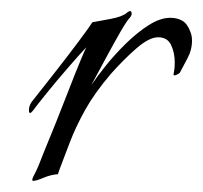

<svg xmlns="http://www.w3.org/2000/svg" viewBox="-20 -311 365 345"><path d="M40 14Q36 14 40 6Q45 -3 49.5 -14Q54 -25 59 -38Q69 -62 81 -92Q93 -122 104 -150.5Q115 -179 123.5 -199.5Q132 -220 135 -226Q121 -211 101.5 -188.5Q82 -166 65 -145Q48 -124 39 -112Q36 -108 34 -108Q32 -108 32 -113Q32 -121 37 -128Q56 -152 79.5 -182Q103 -212 122 -237.5Q141 -263 146 -271Q157 -273 178.5 -277Q200 -281 208 -288Q211 -291 214 -291Q216 -291 216.5 -287.5Q217 -284 214 -280Q208 -274 196.5 -254Q185 -234 171 -208Q157 -182 144 -158Q154 -173 170.5 -193.5Q187 -214 207 -233.5Q227 -253 247.5 -266Q268 -279 286 -279Q299 -279 308 -273.5Q317 -268 322 -254Q325 -247 325 -238Q325 -221 316.5 -205.5Q308 -190 304 -182Q303 -179 297 -176.5Q291 -174 292 -178Q293 -183 293.5 -188Q294 -193 294 -199Q294 -216 287.5 -230Q281 -244 264 -244Q248 -244 225 -224Q202 -204 179 -178Q150 -144 133 -113.5Q116 -83 105 -54Q99 -38 93 -22.5Q87 -7 84 2Q71 3 58 8.5Q45 14 40 14Z"/></svg>

Font: Italianno
Style: Regular
Weight: 400
Designer: Robert E. Leuschke
Foundry: Robert E. Leuschke
Version: Version 1.100; ttfautohint (v1.8.3)